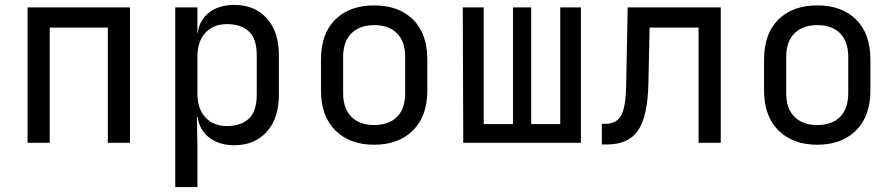

<svg xmlns="http://www.w3.org/2000/svg" viewBox="-20 -580 3640 780"><path d="M92 0V-550H508V0H418V-468H182V0Z M692 180V-550H782V-445H783Q790 -499 830 -529.5Q870 -560 932 -560Q1015 -560 1064 -505.5Q1113 -451 1113 -356V-195Q1113 -100 1064 -45Q1015 10 932 10Q870 10 830 -21Q790 -52 783 -105H780L782 20V180ZM902 -68Q959 -68 991 -98Q1023 -128 1023 -195V-355Q1023 -423 991 -452.5Q959 -482 902 -482Q847 -482 814.5 -447Q782 -412 782 -350V-200Q782 -138 814.5 -103Q847 -68 902 -68Z M1500 8Q1401 8 1342.5 -50Q1284 -108 1284 -212V-338Q1284 -443 1342 -500.5Q1400 -558 1500 -558Q1600 -558 1658 -500.5Q1716 -443 1716 -338V-212Q1716 -108 1657.5 -50Q1599 8 1500 8ZM1500 -72Q1559 -72 1592.5 -105Q1626 -138 1626 -202V-348Q1626 -412 1592.5 -445Q1559 -478 1500 -478Q1442 -478 1408 -445Q1374 -412 1374 -348V-202Q1374 -138 1408 -105Q1442 -72 1500 -72Z M1862 0 1860 -550H1945V-76H2064V-550H2138V-76H2256V-550H2340V0Z M2425 7V-77H2440Q2486 -77 2504.5 -113Q2523 -149 2524 -242L2530 -550H2908V0H2818V-468H2619L2614 -238Q2611 -107 2572 -50Q2533 7 2445 7Z M3300 8Q3201 8 3142.5 -50Q3084 -108 3084 -212V-338Q3084 -443 3142 -500.5Q3200 -558 3300 -558Q3400 -558 3458 -500.5Q3516 -443 3516 -338V-212Q3516 -108 3457.5 -50Q3399 8 3300 8ZM3300 -72Q3359 -72 3392.5 -105Q3426 -138 3426 -202V-348Q3426 -412 3392.5 -445Q3359 -478 3300 -478Q3242 -478 3208 -445Q3174 -412 3174 -348V-202Q3174 -138 3208 -105Q3242 -72 3300 -72Z"/></svg>

Font: JetBrainsMono NFM
Style: Regular
Weight: 400
Monospace: yes
Designer: Philipp Nurullin, Konstantin Bulenkov
Foundry: JetBrains
Version: Version 2.304; ttfautohint (v1.8.4.7-5d5b);Nerd Fonts 3.3.0